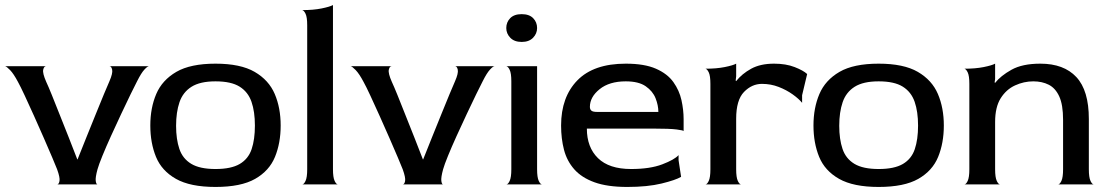

<svg xmlns="http://www.w3.org/2000/svg" viewBox="-20 -730 4390 760"><path d="M206 0Q213 0 215.5 -13.5Q218 -27 206 -60Q201 -73 187 -106Q173 -139 154 -182.5Q135 -226 115 -270.5Q95 -315 78 -351.5Q61 -388 51 -406Q34 -438 20 -452.5Q6 -467 0 -468H163Q154 -468 151 -454Q148 -440 163 -406Q171 -389 185 -354.5Q199 -320 216.5 -275.5Q234 -231 252.5 -185Q271 -139 286 -99H287Q303 -140 322 -186.5Q341 -233 359 -278Q377 -323 391.5 -357.5Q406 -392 413 -408Q427 -440 424 -454Q421 -468 413 -468H570Q564 -468 551.5 -454.5Q539 -441 523 -409Q514 -392 497 -357Q480 -322 459.5 -278.5Q439 -235 419.5 -192Q400 -149 385.5 -113.5Q371 -78 366 -60Q357 -27 359 -13.5Q361 0 366 0Z M833 10Q733 10 676.5 -22Q620 -54 597.5 -109Q575 -164 575 -233Q575 -303 598.5 -358Q622 -413 678 -445.5Q734 -478 833 -478Q932 -478 988 -445.5Q1044 -413 1067.5 -358Q1091 -303 1091 -233Q1091 -164 1068.5 -109Q1046 -54 990 -22Q934 10 833 10ZM833 -61Q895 -61 929 -81Q963 -101 976 -139.5Q989 -178 989 -233Q989 -288 975.5 -327Q962 -366 928.5 -387Q895 -408 833 -408Q772 -408 738 -386.5Q704 -365 690.5 -325.5Q677 -286 677 -232Q677 -179 690 -140.5Q703 -102 737 -81.5Q771 -61 833 -61Z M1176 0Q1183 0 1189.5 -14Q1196 -28 1196 -60V-630Q1196 -662 1189.5 -675.5Q1183 -689 1176 -690Q1220 -690 1252.5 -696.5Q1285 -703 1298 -710V-60Q1298 -28 1304.5 -14Q1311 0 1318 0Z M1574 0Q1581 0 1583.5 -13.5Q1586 -27 1574 -60Q1569 -73 1555 -106Q1541 -139 1522 -182.5Q1503 -226 1483 -270.5Q1463 -315 1446 -351.5Q1429 -388 1419 -406Q1402 -438 1388 -452.5Q1374 -467 1368 -468H1531Q1522 -468 1519 -454Q1516 -440 1531 -406Q1539 -389 1553 -354.5Q1567 -320 1584.5 -275.5Q1602 -231 1620.5 -185Q1639 -139 1654 -99H1655Q1671 -140 1690 -186.5Q1709 -233 1727 -278Q1745 -323 1759.5 -357.5Q1774 -392 1781 -408Q1795 -440 1792 -454Q1789 -468 1781 -468H1938Q1932 -468 1919.5 -454.5Q1907 -441 1891 -409Q1882 -392 1865 -357Q1848 -322 1827.5 -278.5Q1807 -235 1787.5 -192Q1768 -149 1753.5 -113.5Q1739 -78 1734 -60Q1725 -27 1727 -13.5Q1729 0 1734 0Z M2045 -564Q2016 -564 2000 -580.5Q1984 -597 1984 -619Q1984 -642 1999.5 -658Q2015 -674 2045 -674Q2075 -674 2090.5 -658Q2106 -642 2106 -619Q2106 -597 2090 -580.5Q2074 -564 2045 -564ZM1984 0Q1991 0 1997.5 -14Q2004 -28 2004 -60V-408Q2004 -440 1997.5 -453.5Q1991 -467 1984 -468H2106V-60Q2106 -28 2112.5 -14Q2119 0 2126 0Z M2463 10Q2384 10 2333 -8.5Q2282 -27 2253 -60Q2224 -93 2212.5 -137Q2201 -181 2201 -233Q2201 -346 2265.5 -412Q2330 -478 2457 -478Q2531 -478 2576.5 -458Q2622 -438 2645.5 -405Q2669 -372 2677.5 -333.5Q2686 -295 2686 -258V-211Q2686 -214 2658.5 -217.5Q2631 -221 2566 -221H2303Q2303 -147 2347 -104Q2391 -61 2478 -61Q2553 -61 2601.5 -79.5Q2650 -98 2666 -116V-96L2676 -30Q2654 -17 2598.5 -3.5Q2543 10 2463 10ZM2343 -287H2586Q2586 -313 2575 -341Q2564 -369 2536 -388.5Q2508 -408 2457 -408Q2392 -408 2353.5 -377Q2315 -346 2315 -307Q2315 -297 2321 -292Q2327 -287 2343 -287Z M2772 0Q2779 0 2785.5 -14Q2792 -28 2792 -60V-398Q2792 -430 2785.5 -443.5Q2779 -457 2772 -458Q2816 -458 2848.5 -464.5Q2881 -471 2894 -478V-428L2892 -411L2894 -409Q2917 -438 2953.5 -458Q2990 -478 3044 -478Q3091 -478 3125.5 -464.5Q3160 -451 3175 -437L3155 -353V-323Q3142 -339 3117.5 -356.5Q3093 -374 3062 -386Q3031 -398 2996 -398Q2956 -398 2925 -366Q2894 -334 2894 -260V-60Q2894 -28 2900.5 -14Q2907 0 2914 0Z M3458 10Q3358 10 3301.5 -22Q3245 -54 3222.5 -109Q3200 -164 3200 -233Q3200 -303 3223.5 -358Q3247 -413 3303 -445.5Q3359 -478 3458 -478Q3557 -478 3613 -445.5Q3669 -413 3692.5 -358Q3716 -303 3716 -233Q3716 -164 3693.5 -109Q3671 -54 3615 -22Q3559 10 3458 10ZM3458 -61Q3520 -61 3554 -81Q3588 -101 3601 -139.5Q3614 -178 3614 -233Q3614 -288 3600.5 -327Q3587 -366 3553.5 -387Q3520 -408 3458 -408Q3397 -408 3363 -386.5Q3329 -365 3315.5 -325.5Q3302 -286 3302 -232Q3302 -179 3315 -140.5Q3328 -102 3362 -81.5Q3396 -61 3458 -61Z M3797 0Q3804 0 3810.5 -14Q3817 -28 3817 -60V-398Q3817 -430 3810.5 -443.5Q3804 -457 3797 -458Q3841 -458 3873.5 -464.5Q3906 -471 3919 -478V-417L3917 -404L3919 -402Q3941 -430 3984 -454Q4027 -478 4098 -478Q4191 -478 4240.5 -425Q4290 -372 4290 -259V-60Q4290 -28 4296.5 -14Q4303 0 4310 0H4168Q4175 0 4181.5 -14Q4188 -28 4188 -60V-256Q4188 -315 4173 -348Q4158 -381 4131.5 -394.5Q4105 -408 4070 -408Q4033 -408 3998 -392Q3963 -376 3941 -341Q3919 -306 3919 -247V-60Q3919 -28 3925.5 -14Q3932 0 3939 0Z"/></svg>

Font: Red Rose
Style: Regular
Weight: 400
Designer: Jaikishan Patel
Version: Version 2.000; ttfautohint (v1.8.3)